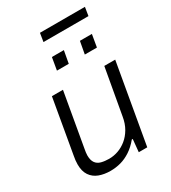

<svg xmlns="http://www.w3.org/2000/svg" viewBox="-212 -980 977 1098"><g transform="rotate(-30 276.5 -431.0)"><path d="M188 12Q146 12 113 -0.5Q80 -13 61 -41Q42 -69 42 -114Q42 -127 43.5 -141Q45 -155 48 -170L110 -526H183L121 -172Q119 -161 117.5 -150.5Q116 -140 116 -131Q116 -99 128.5 -81.5Q141 -64 164 -58Q187 -52 215 -52Q246 -52 275.5 -62.5Q305 -73 331 -94Q357 -115 376 -147.5Q395 -180 402 -223L456 -526H528L436 0H380L388 -83H382Q353 -48 321 -27Q289 -6 256 3Q223 12 188 12ZM208 -638 222 -720H301L286 -638ZM392 -638 407 -720H486L472 -638ZM223 -818 232 -874H529L520 -818Z"/></g></svg>

Font: Archivo SemiBold Light
Style: Italic
Weight: 300
Italic angle: -10°
Version: Version 2.001